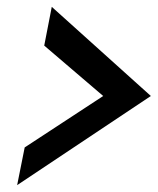

<svg xmlns="http://www.w3.org/2000/svg" viewBox="-20 -557 460 560"><path d="M30 -17 420 -277 131 -537 109 -424 281 -277 52 -127Z"/></svg>

Font: Charger EcoBold
Style: Obl
Weight: 1000
Designer: Jasper
Foundry: Cannot Into Space Fonts
Version: Version 1.1